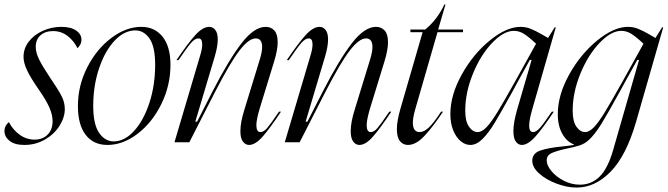

<svg xmlns="http://www.w3.org/2000/svg" viewBox="-44 -641 3008 865"><path d="M232 -520Q275 -520 299 -503.5Q323 -487 323 -462Q323 -450 317.5 -440Q312 -430 305 -424Q289 -457 260.5 -479Q232 -501 195 -501Q160 -501 138.5 -482Q117 -463 117 -430Q117 -404 132 -373.5Q147 -343 183 -289Q220 -235 234 -207Q248 -179 248 -150Q248 -112 224 -74Q200 -36 158 -12Q116 12 66 12Q22 12 -1 -6.5Q-24 -25 -24 -51Q-24 -74 -4 -91Q14 -56 44.5 -34Q75 -12 112 -12Q148 -12 170.5 -34.5Q193 -57 193 -95Q193 -123 179 -155.5Q165 -188 133 -234Q94 -290 78 -324Q62 -358 62 -385Q62 -423 86 -454Q110 -485 149.5 -502.5Q189 -520 232 -520Z M440 12Q377 12 342 -33.5Q307 -79 307 -163Q307 -255 349 -337.5Q391 -420 457.5 -470Q524 -520 593 -520Q653 -520 688.5 -475.5Q724 -431 724 -349Q724 -256 683 -172.5Q642 -89 576 -38.5Q510 12 440 12ZM468 -4Q517 -4 560 -51Q603 -98 629 -177.5Q655 -257 655 -349Q655 -431 629.5 -467.5Q604 -504 566 -504Q516 -504 472.5 -458Q429 -412 402.5 -333.5Q376 -255 376 -164Q376 -81 402.5 -42.5Q429 -4 468 -4Z M867 -441Q867 -468 850 -468Q834 -468 816 -447Q798 -426 760 -370H751Q801 -444 835 -482Q869 -520 899 -520Q915 -520 926 -506Q937 -492 937 -463Q937 -433 924 -388L836 -93H844L915 -232Q987 -372 1044 -446Q1101 -520 1153 -520Q1177 -520 1192 -503.5Q1207 -487 1207 -451Q1207 -416 1191 -364L1125 -149Q1111 -101 1111 -77Q1111 -46 1129 -46Q1144 -46 1159.5 -64Q1175 -82 1213 -138H1222Q1175 -67 1141 -27.5Q1107 12 1078 12Q1062 12 1050.5 -3Q1039 -18 1039 -50Q1039 -90 1057 -147L1127 -375Q1137 -408 1137 -429Q1137 -468 1108 -468Q1077 -468 1035 -413.5Q993 -359 925 -227L809 0H742L859 -395Q867 -422 867 -441Z M1364 -441Q1364 -468 1347 -468Q1331 -468 1313 -447Q1295 -426 1257 -370H1248Q1298 -444 1332 -482Q1366 -520 1396 -520Q1412 -520 1423 -506Q1434 -492 1434 -463Q1434 -433 1421 -388L1333 -93H1341L1412 -232Q1484 -372 1541 -446Q1598 -520 1650 -520Q1674 -520 1689 -503.5Q1704 -487 1704 -451Q1704 -416 1688 -364L1622 -149Q1608 -101 1608 -77Q1608 -46 1626 -46Q1641 -46 1656.5 -64Q1672 -82 1710 -138H1719Q1672 -67 1638 -27.5Q1604 12 1575 12Q1559 12 1547.5 -3Q1536 -18 1536 -50Q1536 -90 1554 -147L1624 -375Q1634 -408 1634 -429Q1634 -468 1605 -468Q1574 -468 1532 -413.5Q1490 -359 1422 -227L1306 0H1239L1356 -395Q1364 -422 1364 -441Z M1860 -496H1805V-508H1872Q1927 -554 1958 -621H1963L1930 -508H2042V-496H1927L1826 -146Q1816 -110 1816 -88Q1816 -46 1847 -46Q1866 -46 1888 -66.5Q1910 -87 1943 -138H1952Q1906 -69 1868 -28.5Q1830 12 1794 12Q1772 12 1758 -5Q1744 -22 1744 -59Q1744 -96 1760 -151Z M2275 -271 2371 -444Q2338 -475 2316.5 -488.5Q2295 -502 2271 -502Q2225 -502 2173 -447.5Q2121 -393 2086.5 -308.5Q2052 -224 2052 -142Q2052 -94 2069 -70Q2086 -46 2108 -46Q2127 -46 2148 -68Q2169 -90 2196.5 -135Q2224 -180 2275 -271ZM2301 -520Q2326 -520 2347.5 -511Q2369 -502 2393 -488.5Q2417 -475 2425 -470L2455 -518H2460L2354 -149Q2340 -100 2340 -75Q2340 -46 2358 -46Q2372 -46 2389 -65.5Q2406 -85 2442 -138H2451Q2405 -68 2370 -28Q2335 12 2307 12Q2291 12 2280 -3Q2269 -18 2269 -51Q2269 -89 2286 -148L2351 -371H2343L2285 -266L2263 -225Q2213 -135 2185.5 -89Q2158 -43 2130.5 -15.5Q2103 12 2075 12Q2052 12 2031.5 -5Q2011 -22 1998 -53.5Q1985 -85 1985 -127Q1985 -213 2036.5 -305.5Q2088 -398 2163 -459Q2238 -520 2301 -520Z M2569 191Q2620 191 2657 155Q2694 119 2718 36L2835 -371H2827L2769 -266L2751 -233Q2695 -131 2664.5 -81.5Q2634 -32 2605 -7Q2589 7 2566 14.5Q2543 22 2507 29Q2462 39 2440.5 49Q2419 59 2419 82Q2419 104 2440.5 130Q2462 156 2496.5 173.5Q2531 191 2569 191ZM2488 19Q2526 15 2541 12V9Q2511 -1 2490 -37Q2469 -73 2469 -127Q2469 -213 2520.5 -305.5Q2572 -398 2647 -459Q2722 -520 2785 -520Q2810 -520 2831.5 -511Q2853 -502 2877 -488.5Q2901 -475 2909 -470L2939 -518H2944L2821 -90Q2777 61 2707 132.5Q2637 204 2554 204Q2511 204 2464 186.5Q2417 169 2385.5 141Q2354 113 2354 83Q2354 50 2389.5 37.5Q2425 25 2488 19ZM2592 -46Q2611 -46 2632 -68Q2653 -90 2680.5 -135Q2708 -180 2759 -271L2855 -444Q2822 -475 2800.5 -488.5Q2779 -502 2755 -502Q2709 -502 2657 -447.5Q2605 -393 2570.5 -308.5Q2536 -224 2536 -142Q2536 -94 2553 -70Q2570 -46 2592 -46Z"/></svg>

Font: Nyght Serif Light Italic
Style: Regular
Weight: 300
Italic angle: -16°
Designer: Maksym Kobuzan
Version: Version 0.410